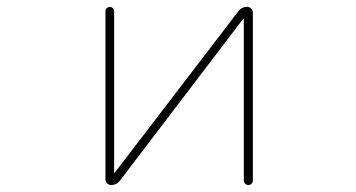

<svg xmlns="http://www.w3.org/2000/svg" viewBox="-20 -564 1040 561"><path d="M692.4 -36.1V-507.8Q692.4 -508.8 691.4 -509.3Q690.4 -509.8 690.4 -508.8L331.1 -37.1Q321.3 -23.4 304.7 -23.4Q297.9 -23.4 293 -28.3Q288.1 -33.2 288.1 -40V-531.2Q288.1 -536.1 292 -540Q295.9 -543.9 300.8 -543.9Q305.7 -543.9 309.6 -540Q313.5 -536.1 313.5 -531.2V-60.5Q313.5 -59.6 314.5 -59.1Q315.4 -58.6 315.4 -59.6L675.8 -530.3Q685.5 -543.9 702.1 -543.9Q709 -543.9 713.9 -539.1Q718.8 -534.2 718.8 -527.3V-36.1Q718.8 -31.2 714.8 -27.3Q710.9 -23.4 705.6 -23.4Q700.2 -23.4 696.3 -27.3Q692.4 -31.2 692.4 -36.1Z"/></svg>

Font: Rounded-X Mgen+ 2m thin
Style: Regular
Weight: 100
Designer: [Source Han Sans]
Ryoko NISHIZUKA  (kana & ideographs); Paul D. Hunt (Latin, Greek & Cyrillic); Wenlong ZHANG  (bopomofo
Version: Version 1.059.20150602